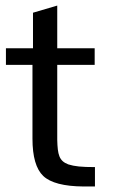

<svg xmlns="http://www.w3.org/2000/svg" viewBox="-20 -676 432 696"><path d="M324.2 -70.3C275.4 -70.3 250.5 -72.8 227.5 -80.1C193.8 -92.8 189 -115.7 187.5 -168.5V-440.9H323.2V-501H187.5V-655.8L99.6 -629.9V-501H1.5V-440.9H97.7V-173.3C97.7 -107.9 110.8 -63 136.7 -38.1C163.1 -13.2 211.9 -0.5 282.7 0H324.2Z"/></svg>

Font: Ride
Style: Regular
Weight: 400
Version: Version 3.000